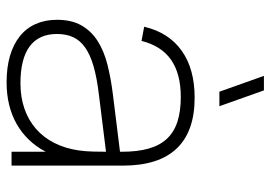

<svg xmlns="http://www.w3.org/2000/svg" viewBox="-139 -666 820 582"><g transform="rotate(90 271.0 -375.0)"><path d="M258 -630 210 -765H254L302 -630ZM276 -555Q189 -555 133.8 -515.8Q78.5 -476.5 61 -402L104 -394Q119 -454 161.2 -483.5Q203.5 -513 274 -513Q317.5 -513 349 -502.8Q380.5 -492.5 400.8 -470.8Q421 -449 430.5 -415.2Q440 -381.5 440 -334V-291Q440 -273 439.5 -249Q439 -225 436 -204Q430 -162.5 413.2 -129.5Q396.5 -96.5 370.2 -73.8Q344 -51 309.2 -39Q274.5 -27 232.5 -27Q158 -27 120.5 -55Q83 -83 83 -137.5Q83 -166 92.8 -187Q102.5 -208 124.2 -223.2Q146 -238.5 180.5 -248.5Q215 -258.5 264.5 -264.5L445.5 -287L446 -329.5L264.5 -307Q216.5 -301 175.2 -290.5Q134 -280 104 -260.8Q74 -241.5 57 -211.8Q40 -182 40 -137.5Q40 -101.5 52.8 -73Q65.5 -44.5 90 -25Q114.5 -5.5 149.5 4.8Q184.5 15 229.5 15Q302 15 355.8 -15.5Q409.5 -46 440 -103.5V0H482V-338Q482 -446 430.2 -500.5Q378.5 -555 276 -555Z"/></g></svg>

Font: Vela Sans GX ExtLt
Style: Regular
Weight: 200
Designer: Principal design: Mikhail Sharanda - project Manrope.
Design modification: Ravid Balaliev
Foundry: Mikhail Sharanda
Version: Version 1.001